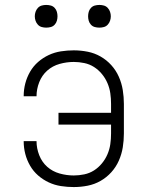

<svg xmlns="http://www.w3.org/2000/svg" viewBox="-20 -746 590 778"><path d="M279 12Q253 12 227 8Q201 4 177.5 -7Q154 -18 134.5 -35Q115 -52 102 -74.5Q89 -97 82.5 -122Q76 -147 76 -173V-174H128Q128 -145 139 -117Q150 -89 171.5 -70Q193 -51 221.5 -43Q250 -35 279 -35Q300 -35 321.5 -39.5Q343 -44 361 -55.5Q379 -67 393 -84Q407 -101 415.5 -121Q424 -141 427 -162Q430 -183 430 -205V-241H217V-289H430V-325Q430 -347 427 -368Q424 -389 415.5 -409Q407 -429 393 -446Q379 -463 361 -474.5Q343 -486 321.5 -490.5Q300 -495 279 -495Q250 -495 221.5 -487Q193 -479 171.5 -460Q150 -441 139 -413Q128 -385 128 -356H76V-357Q76 -383 82.5 -408Q89 -433 102 -455.5Q115 -478 134.5 -495Q154 -512 177.5 -523Q201 -534 227 -538Q253 -542 279 -542Q307 -542 335 -536.5Q363 -531 387.5 -517Q412 -503 431 -482Q450 -461 461.5 -435Q473 -409 477.5 -381Q482 -353 482 -325V-205Q482 -177 477.5 -149Q473 -121 461.5 -95Q450 -69 431 -48Q412 -27 387.5 -13Q363 1 335 6.5Q307 12 279 12ZM383 -634Q373 -634 364 -636.5Q355 -639 348.5 -646Q342 -653 339.5 -662Q337 -671 337 -680Q337 -689 339.5 -698Q342 -707 348.5 -714Q355 -721 364 -723.5Q373 -726 383 -726Q392 -726 401 -723.5Q410 -721 416.5 -714Q423 -707 426 -698Q429 -689 429 -680Q429 -671 426 -662Q423 -653 416.5 -646Q410 -639 401 -636.5Q392 -634 383 -634ZM167 -634Q158 -634 149 -636.5Q140 -639 133.5 -646Q127 -653 124 -662Q121 -671 121 -680Q121 -689 124 -698Q127 -707 133.5 -714Q140 -721 149 -723.5Q158 -726 167 -726Q177 -726 186 -723.5Q195 -721 201.5 -714Q208 -707 210.5 -698Q213 -689 213 -680Q213 -671 210.5 -662Q208 -653 201.5 -646Q195 -639 186 -636.5Q177 -634 167 -634Z"/></svg>

Font: Lode Dark
Style: Regular
Weight: 400
Monospace: yes
Designer: Belleve Invis
Foundry: Belleve Invis
Version: Version 29.2.0; ttfautohint (v1.8.3)